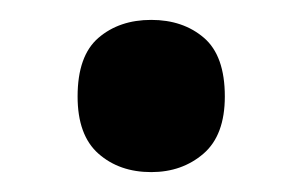

<svg xmlns="http://www.w3.org/2000/svg" viewBox="-20 -161 304 193"><path d="M58 -64Q58 -105 79 -123Q100 -141 132 -141Q164 -141 185 -123Q206 -105 206 -64Q206 -25 184.5 -6.5Q163 12 132 12Q100 12 79 -6.5Q58 -25 58 -64Z"/></svg>

Font: Noto Sans Lao UI SemCond SemBd
Style: Regular
Weight: 600
Width: 4
Designer: Monotype Design Team
Foundry: Monotype Imaging Inc.
Version: Version 2.000; ttfautohint (v1.8.4.7-5d5b)